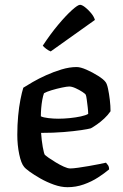

<svg xmlns="http://www.w3.org/2000/svg" viewBox="-20 -779 510 799"><path d="M261 0Q234 0 204.5 -10.5Q175 -21 148.5 -36Q122 -51 103.5 -64.5Q85 -78 80 -85Q68 -99 60 -137Q52 -175 52 -218Q52 -259 55.5 -296.5Q59 -334 65 -364.5Q71 -395 77 -414Q91 -423 116 -437.5Q141 -452 172 -466Q203 -480 236 -490Q269 -500 299 -500Q315 -500 340 -489Q365 -478 388 -463.5Q411 -449 419 -438Q425 -431 429.5 -410Q434 -389 437 -363.5Q440 -338 440 -316Q429 -300 414 -286Q399 -272 384 -261.5Q369 -251 358 -245Q348 -242 318 -237.5Q288 -233 245 -229.5Q202 -226 151 -226Q153 -195 158 -167Q163 -139 167 -134Q170 -131 183 -122Q196 -113 212.5 -103Q229 -93 245.5 -85.5Q262 -78 272 -78Q284 -78 305 -81Q326 -84 349.5 -88Q373 -92 392.5 -96Q412 -100 421 -102Q425 -98 429.5 -91.5Q434 -85 434 -74Q415 -58 388 -40.5Q361 -23 328.5 -11.5Q296 0 261 0ZM222 -285Q245 -285 270 -287.5Q295 -290 316 -294.5Q337 -299 347 -305Q347 -316 345 -333Q343 -350 341 -365Q339 -380 337 -384Q336 -388 323 -396.5Q310 -405 294.5 -412Q279 -419 268 -419Q259 -419 237.5 -414.5Q216 -410 194.5 -403.5Q173 -397 163 -391Q159 -380 156 -363.5Q153 -347 151.5 -329Q150 -311 150 -295Q160 -290 181.5 -287.5Q203 -285 222 -285ZM191 -565Q181 -569 172 -576Q163 -583 158 -589Q191 -639 223 -677Q255 -715 279.5 -737Q304 -759 313 -759Q321 -759 334 -749Q347 -739 359 -724.5Q371 -710 375 -696Z"/></svg>

Font: Texturina Medium 12pt Medium
Style: Regular
Weight: 500
Version: Version 1.002